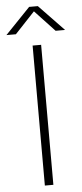

<svg xmlns="http://www.w3.org/2000/svg" viewBox="-96 -977 434 1011"><g transform="rotate(-5 121.0 -472.0)"><path d="M99 0V-740H144V0ZM-33.5 -807 98.5 -944.5H144.5L276.5 -807H226.5L121.5 -919L16.5 -807Z"/></g></svg>

Font: Encode Sans Semi Expanded ExtraLight
Style: Regular
Weight: 200
Width: 6
Designer: Multiple Designers
Foundry: Impallari Type
Version: Version 3.000; ttfautohint (v1.8.3) -l 8 -r 50 -G 200 -x 14 